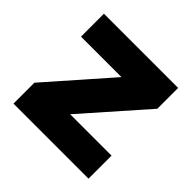

<svg xmlns="http://www.w3.org/2000/svg" viewBox="-133 -616 740 740"><g transform="rotate(45 237.5 -246.0)"><path d="M442 -125.5V0H33V-114L255 -366.5H34.5V-491.5H439V-378L216.5 -125.5Z"/></g></svg>

Font: Anek Odia Medium
Style: Bold
Weight: 700
Version: Version 1.003